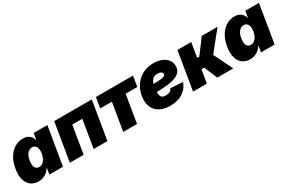

<svg xmlns="http://www.w3.org/2000/svg" viewBox="77 -1451 3498 2366"><g transform="rotate(-30 1826.5 -268.0)"><path d="M198.7 7.8Q139.2 7.8 95.2 -23.2Q51.3 -54.2 32.2 -116Q13.2 -177.7 28.3 -270Q44.4 -365.7 85 -427.5Q125.5 -489.3 179.4 -518.8Q233.4 -548.3 289.6 -548.3Q329.1 -548.3 356.7 -535.4Q384.3 -522.5 401.4 -500Q418.5 -477.5 425.3 -450.2H428.2L442.9 -541H637.7L547.9 0H354.5L368.7 -87.4H365.2Q349.1 -59.6 324.5 -38.3Q299.8 -17.1 268.3 -4.6Q236.8 7.8 198.7 7.8ZM293.9 -143.1Q320.8 -143.1 343 -158.7Q365.2 -174.3 380.6 -202.9Q396 -231.4 402.3 -270Q408.7 -310.1 402.8 -338.4Q397 -366.7 379.9 -382.3Q362.8 -397.9 335.4 -397.9Q308.6 -397.9 287.4 -382.3Q266.1 -366.7 251.2 -338.4Q236.3 -310.1 230 -270Q223.6 -231 228.8 -202.4Q233.9 -173.8 250.5 -158.4Q267.1 -143.1 293.9 -143.1Z M1270 -541 1180.2 0H984.4L1049.3 -392.6H906.7L841.8 0H645.5L734.9 -541Z M1405.3 0 1470.2 -392.6H1303.7L1328.6 -541H1856.9L1832 -392.6H1666L1601.6 0Z M2070.8 11.7Q1992.2 11.7 1934.8 -15.9Q1877.4 -43.5 1847.7 -95.2Q1817.9 -147 1820.3 -220.2Q1822.3 -286.6 1845.7 -345.9Q1869.1 -405.3 1911.9 -450.7Q1954.6 -496.1 2014.2 -522.2Q2073.7 -548.3 2147 -548.3Q2209 -548.3 2260.3 -528.8Q2311.5 -509.3 2342 -471.9Q2372.6 -434.6 2372.6 -380.4Q2372.6 -324.2 2337.6 -291Q2302.7 -257.8 2237.5 -241.7Q2172.4 -225.6 2081.3 -220.7Q1990.2 -215.8 1877.4 -215.8L1895.5 -324.2Q1992.7 -324.2 2052 -325.9Q2111.3 -327.6 2142.3 -332.3Q2173.3 -336.9 2184.3 -345.5Q2195.3 -354 2195.3 -367.2Q2195.3 -388.2 2177.5 -399.4Q2159.7 -410.6 2126.5 -410.6Q2085.4 -410.6 2062 -389.4Q2038.6 -368.2 2027.8 -336.4Q2017.1 -304.7 2013.7 -271.7Q2010.3 -238.8 2009.8 -215.3Q2008.8 -189.5 2014.6 -169.2Q2020.5 -148.9 2037.4 -137.5Q2054.2 -126 2086.4 -126Q2120.6 -126 2144.5 -138.9Q2168.5 -151.9 2175.8 -175.8L2351.1 -165Q2326.2 -86.4 2253.4 -37.4Q2180.7 11.7 2070.8 11.7Z M2398.9 0 2488.3 -541H2684.6L2650.4 -334H2680.2L2835 -541H3059.6L2839.8 -268.1L2971.2 0H2743.7L2665.5 -186H2626L2595.2 0Z M3210 7.8Q3150.4 7.8 3106.4 -23.2Q3062.5 -54.2 3043.5 -116Q3024.4 -177.7 3039.6 -270Q3055.7 -365.7 3096.2 -427.5Q3136.7 -489.3 3190.7 -518.8Q3244.6 -548.3 3300.8 -548.3Q3340.3 -548.3 3367.9 -535.4Q3395.5 -522.5 3412.6 -500Q3429.7 -477.5 3436.5 -450.2H3439.5L3454.1 -541H3648.9L3559.1 0H3365.7L3379.9 -87.4H3376.5Q3360.4 -59.6 3335.7 -38.3Q3311 -17.1 3279.5 -4.6Q3248 7.8 3210 7.8ZM3305.2 -143.1Q3332 -143.1 3354.2 -158.7Q3376.5 -174.3 3391.8 -202.9Q3407.2 -231.4 3413.6 -270Q3419.9 -310.1 3414.1 -338.4Q3408.2 -366.7 3391.1 -382.3Q3374 -397.9 3346.7 -397.9Q3319.8 -397.9 3298.6 -382.3Q3277.3 -366.7 3262.5 -338.4Q3247.6 -310.1 3241.2 -270Q3234.9 -231 3240 -202.4Q3245.1 -173.8 3261.7 -158.4Q3278.3 -143.1 3305.2 -143.1Z"/></g></svg>

Font: Inter 17pt Black
Style: Italic
Weight: 900
Italic angle: -9.3988°
Version: Version 4.001;git-66647c0bb